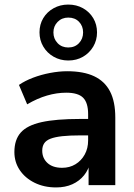

<svg xmlns="http://www.w3.org/2000/svg" viewBox="-20 -811 587 841"><path d="M226 10Q173 10 131.5 -10.5Q90 -31 66.5 -66Q43 -101 43 -145Q43 -199 71 -230.5Q99 -262 162 -276Q225 -290 331 -290H381V-218H332Q285 -218 253 -214.5Q221 -211 201.5 -203.5Q182 -196 173.5 -183Q165 -170 165 -151Q165 -118 188 -97Q211 -76 252 -76Q285 -76 310.5 -91.5Q336 -107 351 -134Q366 -161 366 -196V-311Q366 -361 344 -383Q322 -405 270 -405Q229 -405 186 -392.5Q143 -380 99 -354L63 -439Q89 -457 124.5 -470.5Q160 -484 199.5 -491.5Q239 -499 274 -499Q346 -499 392.5 -477Q439 -455 462 -410.5Q485 -366 485 -296V0H368V-104H376Q369 -69 348.5 -43.5Q328 -18 297 -4Q266 10 226 10ZM279.1 -546Q244 -546 215 -562.5Q186 -579 169.5 -607.2Q153 -635.3 153 -669.1Q153 -704 169.5 -731.5Q186 -759 214.9 -775Q243.7 -791 278.8 -791Q315 -791 343.5 -775Q372 -759 388.5 -731.4Q405 -703.8 405 -668.8Q405 -635 388.5 -607Q372 -579 343.7 -562.5Q315.4 -546 279.1 -546ZM278.9 -603Q308 -603 326 -622.1Q344 -641.1 344 -669.1Q344 -697 326.1 -715.5Q308.3 -734 279.2 -734Q251 -734 232.5 -715.2Q214 -696.5 214 -669Q214 -641.1 232.3 -622Q250.6 -603 278.9 -603Z"/></svg>

Font: Nunito Sans 12pt ExtraLight
Style: Regular
Weight: 200
Designer: Vernon Adams
Foundry: Vernon Adams
Version: Version 3.101;gftools[0.9.27]